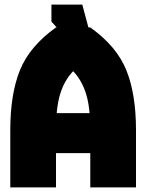

<svg xmlns="http://www.w3.org/2000/svg" viewBox="-20 -820 640 840"><path d="M380 -650 340 -800H205V-725L275 -650ZM525 -150V-325H75V-150ZM225 -700Q110 -618 67.5 -513.5Q25 -409 25 -250V0H225V-250Q225 -349 243 -408Q261 -467 298.5 -507Q336 -547 415 -600ZM375 -700H225L185 -600Q264 -547 301.5 -507Q339 -467 357 -408Q375 -349 375 -250V0H575V-250Q575 -409 532.5 -513.5Q490 -618 375 -700Z"/></svg>

Font: Millimetre
Style: Extrablack
Weight: 900
Designer: Jérémy Landes
Version: Version 1.0